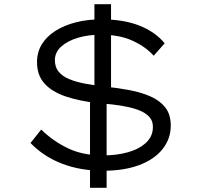

<svg xmlns="http://www.w3.org/2000/svg" viewBox="-20 -802 959 913"><path d="M470 10Q363 10 275.5 -23.5Q188 -57 125 -122L176 -186Q232 -131 303 -97Q374 -63 469 -63Q535 -63 588.5 -78Q642 -93 675 -124Q708 -155 707 -200Q707 -227 690.5 -245.5Q674 -264 646.5 -275.5Q619 -287 585 -294Q551 -301 516 -305Q481 -309 450 -311Q358 -321 292 -343.5Q226 -366 191 -405.5Q156 -445 156 -506Q156 -554 179 -591.5Q202 -629 244 -655.5Q286 -682 341.5 -696Q397 -710 461 -710Q568 -710 643.5 -680Q719 -650 763 -596L711 -537Q671 -581 609 -609Q547 -637 459 -637Q399 -637 349.5 -622Q300 -607 270.5 -580Q241 -553 241 -516Q241 -483 258.5 -461.5Q276 -440 307.5 -426.5Q339 -413 383 -404.5Q427 -396 481 -390Q540 -384 595.5 -373.5Q651 -363 695.5 -343.5Q740 -324 766 -291Q792 -258 792 -205Q792 -142 753 -93Q714 -44 642 -17Q570 10 470 10ZM408 91V-360L487 -327V91ZM508 -327 429 -360V-782H508Z"/></svg>

Font: Lexend Zetta Light
Style: Regular
Weight: 300
Designer: Bonnie Shaver-Troup, Thomas Jockin
Foundry: Lexend
Version: Version 1.007